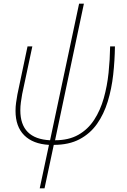

<svg xmlns="http://www.w3.org/2000/svg" viewBox="-20 -779 685 1039"><path d="M195 240 245 5Q158 0 111 -47Q64 -94 64 -179Q64 -202 67 -223Q70 -244 74 -267L129 -528H155L100 -270Q96 -248 93 -225.5Q90 -203 90 -182Q90 -28 251 -20L408 -759H434L278 -20Q352 -20 404 -49.5Q456 -79 489.5 -130.5Q523 -182 541.5 -247.5Q560 -313 567.5 -385Q575 -457 576 -528H602Q601 -451 592.5 -374.5Q584 -298 563 -229.5Q542 -161 505 -108.5Q468 -56 410.5 -25.5Q353 5 271 5L221 240Z"/></svg>

Font: Noto Sans Disp Thin
Style: Italic
Weight: 100
Italic angle: -12°
Designer: Monotype Design Team
Foundry: Monotype Imaging Inc.
Version: Version 2.000;GOOG;noto-source:20170915:90ef993387c0